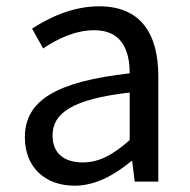

<svg xmlns="http://www.w3.org/2000/svg" viewBox="-20 -577 603 610"><path d="M217 13C284 13 345 -22 397 -65H400L408 0H483V-334C483 -469 428 -557 295 -557C207 -557 131 -518 82 -486L117 -423C160 -452 217 -481 280 -481C369 -481 392 -414 392 -344C161 -318 59 -259 59 -141C59 -43 126 13 217 13ZM243 -61C189 -61 147 -85 147 -147C147 -217 209 -262 392 -283V-132C339 -85 295 -61 243 -61Z"/></svg>

Font: Source Han Sans KR
Style: Regular
Weight: 400
Designer: Ryoko NISHIZUKA 西塚涼子 (kana, bopomofo & ideographs); Paul D. Hunt (Latin, Greek & Cyrillic); Sandoll Communications 산돌커뮤니
Foundry: Adobe
Version: Version 2.004;hotconv 1.0.118;makeotfexe 2.5.65603